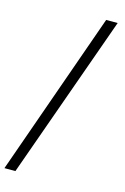

<svg xmlns="http://www.w3.org/2000/svg" viewBox="-166 -809 681 1048"><g transform="rotate(15 174.0 -285.5)"><path d="M363 -748 33 177H-29L298 -748Z"/></g></svg>

Font: Tiro Devanagari Marathi
Style: Regular
Weight: 400
Designer: Devanagari: John Hudson & Fiona Ross. Latin: John Hudson.
Foundry: Tiro Typeworks Ltd.
Version: Version 1.52